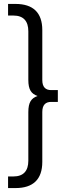

<svg xmlns="http://www.w3.org/2000/svg" viewBox="-20 -762 374 976"><path d="M240 -304C212 -304 195 -319 195 -355V-609C195 -698 148 -742 59 -742H21V-683H48C100 -683 124 -654 124 -603V-356C124 -306 139 -285 171 -274C139 -263 124 -242 124 -192V55C124 106 100 135 48 135H21V194H59C148 194 195 150 195 61V-193C195 -229 212 -244 240 -244H274V-304Z"/></svg>

Font: Talent
Style: Regular
Weight: 400
Designer: Mike Powis
Version: Version 1.001;hotconv 1.0.109;makeotfexe 2.5.65596